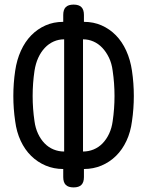

<svg xmlns="http://www.w3.org/2000/svg" viewBox="-20 -790 640 835"><path d="M300 25Q277 25 266 14Q255 3 255 -20V-55Q214 -55 178.5 -70Q143 -85 115.5 -112Q88 -139 70 -177.5Q52 -216 46 -263Q38 -317 38 -372.5Q38 -428 46 -482Q53 -530 71 -569.5Q89 -609 116 -636.5Q143 -664 178 -679.5Q213 -695 255 -695V-725Q255 -748 266 -759Q277 -770 300 -770Q323 -770 334 -759Q345 -748 345 -725V-695Q387 -695 422 -679.5Q457 -664 484 -636.5Q511 -609 529 -569.5Q547 -530 554 -482Q562 -428 562 -372.5Q562 -317 554 -263Q548 -216 530 -177.5Q512 -139 484.5 -112Q457 -85 421.5 -70Q386 -55 345 -55V-20Q345 3 334 14Q323 25 300 25ZM259 -131V-619Q235 -619 213.5 -609.5Q192 -600 175 -582Q158 -564 146.5 -539Q135 -514 130 -482Q122 -428 122 -372.5Q122 -317 130 -263Q134 -233 145.5 -208.5Q157 -184 174 -166.5Q191 -149 213 -140Q235 -131 259 -131ZM341 -619V-131Q365 -131 387 -140Q409 -149 426 -166.5Q443 -184 454.5 -208.5Q466 -233 470 -263Q478 -317 478 -372.5Q478 -428 470 -482Q466 -514 454 -539Q442 -564 425 -582Q408 -600 386.5 -609.5Q365 -619 341 -619Z"/></svg>

Font: Maple Mono NL
Style: Regular
Weight: 400
Monospace: yes
Designer: subframe7536
Version: Version 7.000